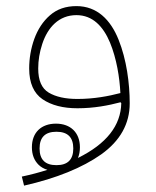

<svg xmlns="http://www.w3.org/2000/svg" viewBox="-20 -345 505 623"><path d="M373.5 -10.3C372.1 62.5 325.2 122.1 232.9 167.5C237.3 157.2 239.3 146 239.3 132.8C239.3 85.4 209 56.2 161.6 56.2C114.3 56.2 83.5 84.5 83.5 132.8C83.5 156.7 90.8 175.3 105 189.5C112.8 197.3 122.6 202.6 133.8 206.1C107.9 214.4 80.6 221.7 50.8 228L58.1 257.3C163.6 233.4 247.1 199.2 308.6 155.8C370.1 111.8 400.9 56.6 400.9 -9.8C400.9 -74.7 390.6 -151.9 364.7 -216.3C338.9 -280.8 294.9 -325.2 228 -325.2C193.4 -325.2 165 -315.4 142.1 -295.4C119.1 -275.4 102.5 -249.5 91.3 -218.8C80.1 -187.5 74.7 -155.3 74.7 -122.6C74.7 -75.7 89.4 -42.5 118.2 -22.9C147 -3.4 184.6 6.3 231.4 6.3C285.6 6.3 332 -2.9 371.1 -13.2ZM370.6 -43C333 -33.2 285.6 -23.9 231.4 -23.9C191.9 -23.9 161.1 -30.8 138.2 -44.4C115.2 -58.1 104 -84 104 -122.6C104 -149.4 108.4 -175.8 117.2 -202.6C134.8 -255.9 170.9 -295.9 228 -295.9C280.8 -295.9 314.9 -259.3 336.9 -207C358.4 -154.8 368.2 -93.3 370.6 -43ZM163.1 82.5C199.7 82.5 217.8 100.6 217.8 136.7C217.8 172.9 199.7 190.9 163.1 190.9C126.5 190.9 108.4 172.9 108.4 136.7C108.4 100.6 126.5 82.5 163.1 82.5Z"/></svg>

Font: Estedad Thin
Style: Regular
Weight: 100
Designer: Amin Abedi
Version: Version 7.3